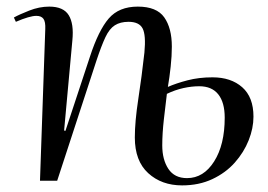

<svg xmlns="http://www.w3.org/2000/svg" viewBox="-20 -547 811 581"><path d="M488 -284Q513 -295 547.5 -304Q582 -313 623 -313Q679 -313 713 -283Q747 -253 747 -194Q747 -159 732.5 -122.5Q718 -86 690.5 -55Q663 -24 622.5 -5Q582 14 531 14Q469 14 428.5 -23Q388 -60 388 -131Q388 -179 398.5 -247.5Q409 -316 417 -388Q422 -441 411.5 -461Q401 -481 369 -481Q344 -481 327.5 -470.5Q311 -460 299 -434.5Q287 -409 272 -364L153 0H101L117 -459Q118 -481 111.5 -490Q105 -499 90 -499Q70 -499 28 -481L22 -494Q38 -503 68.5 -515Q99 -527 129 -527Q172 -527 188 -501Q204 -475 199 -425L174 -152L178 -151L252 -375Q278 -455 309 -491Q340 -527 397 -527Q454 -527 477 -494.5Q500 -462 500 -406Q500 -378 496.5 -345.5Q493 -313 488 -284ZM485 -263Q481 -231 476 -187Q471 -143 471 -107Q471 -64 489.5 -36Q508 -8 546 -8Q596 -8 628 -58.5Q660 -109 660 -191Q660 -237 640.5 -261.5Q621 -286 583 -286Q560 -286 535 -280.5Q510 -275 485 -263Z"/></svg>

Font: Literata 72pt
Style: Italic
Weight: 400
Italic angle: -2°
Designer: Latin by Veronika Burian and Jose Scaglione. Greek by Irene Vlachou. Cyrillic by Vera Evstafieva
Foundry: TypeTogether
Version: Version 3.002